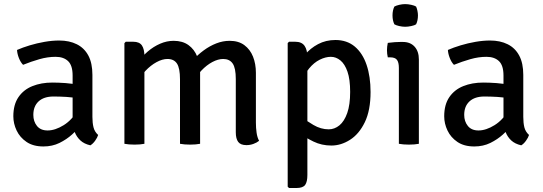

<svg xmlns="http://www.w3.org/2000/svg" viewBox="-20 -701 2647 936"><path d="M45 -134Q45 -191 70 -227.5Q95 -264 138 -281.2Q181 -298.5 235.5 -298.5Q264 -298.5 299.8 -296Q335.5 -293.5 365.5 -286V-220Q338.5 -226.5 304.5 -228.5Q270.5 -230.5 241 -230.5Q194 -230.5 168.2 -206.8Q142.5 -183 142.5 -141Q142.5 -109 160.2 -87Q178 -65 212 -65Q249 -65 290.8 -91Q332.5 -117 360.5 -167.5L376 -90.5Q358 -69.5 331.5 -45.5Q305 -21.5 270 -4.2Q235 13 191.5 13Q142 13 109.5 -9Q77 -31 61 -64.8Q45 -98.5 45 -134ZM458.5 -43Q454.5 -30 443.8 -15Q433 0 420.5 7.5Q390 0.5 371.8 -16.5Q353.5 -33.5 344.5 -56.8Q335.5 -80 334 -106.5V-333Q334 -382 312 -403Q290 -424 251 -424Q212.5 -424 172.2 -412.5Q132 -401 92.5 -385Q80.5 -397 72.2 -417.8Q64 -438.5 63 -457.5Q90.5 -469.5 125.2 -480Q160 -490.5 197.2 -497Q234.5 -503.5 268.5 -503.5Q318 -503.5 354.5 -485.2Q391 -467 410.8 -430Q430.5 -393 430.5 -336V-131Q430.5 -102 435.8 -80.5Q441 -59 458.5 -43Z M629.5 -497.5Q660 -497.5 672 -479.2Q684 -461 684 -428V0Q664 4 636 4Q607.5 4 586.5 0V-490.5L593 -497.5ZM857.5 -314.5Q857.5 -368.5 842.8 -391Q828 -413.5 796.5 -413.5Q771.5 -413.5 743 -398Q714.5 -382.5 689.5 -356Q664.5 -329.5 650.5 -297V-394Q672 -425.5 700.2 -449.8Q728.5 -474 760.8 -488Q793 -502 826.5 -502Q870 -502 898.8 -481.2Q927.5 -460.5 941.5 -425.2Q955.5 -390 955.5 -347V0Q935 4 907 4Q878.5 4 857.5 0ZM1129.5 -315.5Q1129.5 -369.5 1114.2 -391.5Q1099 -413.5 1068 -413.5Q1043.5 -413.5 1015.5 -398.8Q987.5 -384 962 -357.2Q936.5 -330.5 919.5 -295V-407Q944 -434 973.2 -455.5Q1002.5 -477 1034.5 -489.5Q1066.5 -502 1099.5 -502Q1143 -502 1171.2 -481Q1199.5 -460 1213.5 -424.8Q1227.5 -389.5 1227.5 -346V-103.5Q1227.5 -77.5 1230.8 -54.5Q1234 -31.5 1243 -14.5Q1232 -5.5 1215.5 0.5Q1199 6.5 1181.5 6.5Q1153 6.5 1141.2 -9.2Q1129.5 -25 1129.5 -56Z M1419 -497.5Q1451 -497.5 1464.8 -477.5Q1478.5 -457.5 1478.5 -422V152Q1478.5 185 1467.8 200.2Q1457 215.5 1425.5 215.5H1389L1382.5 209V-491L1389 -497.5ZM1786.5 -252.5Q1786.5 -163 1758.5 -105.2Q1730.5 -47.5 1686.5 -19.5Q1642.5 8.5 1595.5 8.5Q1548 8.5 1508 -11Q1468 -30.5 1433 -56.5L1443.5 -135Q1472 -113 1508 -91.8Q1544 -70.5 1582.5 -70.5Q1611 -70.5 1634.8 -90Q1658.5 -109.5 1672.8 -150Q1687 -190.5 1687 -253Q1687 -314 1674 -351.5Q1661 -389 1639.5 -406.5Q1618 -424 1593 -424Q1567 -424 1538.8 -410Q1510.5 -396 1486.8 -367.2Q1463 -338.5 1450 -294.5L1430.5 -369.5Q1440.5 -403 1466.5 -434.2Q1492.5 -465.5 1530.5 -485.8Q1568.5 -506 1615 -506Q1671.5 -506 1709.8 -473.8Q1748 -441.5 1767.2 -384.5Q1786.5 -327.5 1786.5 -252.5Z M2022 0Q2001.5 4 1973.5 4Q1945.5 4 1924.5 0V-370Q1924.5 -397 1915.2 -409.2Q1906 -421.5 1881.5 -421.5H1870.5Q1866.5 -438.5 1866.5 -456Q1866.5 -465 1867.5 -473.8Q1868.5 -482.5 1870.5 -492Q1889 -494.5 1905 -495.5Q1921 -496.5 1931.5 -496.5H1944Q1980.5 -496.5 2001.2 -473.5Q2022 -450.5 2022 -411ZM1893.5 -626Q1893.5 -650.5 1902.5 -669Q1911.5 -674 1926.5 -677.5Q1941.5 -681 1955.5 -681Q1968.5 -681 1984.8 -677.5Q2001 -674 2008.5 -669Q2012.5 -660.5 2015 -648.2Q2017.5 -636 2017.5 -626Q2017.5 -601 2008.5 -582.5Q2001.5 -577.5 1985 -574Q1968.5 -570.5 1955.5 -570.5Q1941.5 -570.5 1926.2 -574Q1911 -577.5 1902.5 -582.5Q1893.5 -601 1893.5 -626Z M2145.5 -134Q2145.5 -191 2170.5 -227.5Q2195.5 -264 2238.5 -281.2Q2281.5 -298.5 2336 -298.5Q2364.5 -298.5 2400.2 -296Q2436 -293.5 2466 -286V-220Q2439 -226.5 2405 -228.5Q2371 -230.5 2341.5 -230.5Q2294.5 -230.5 2268.8 -206.8Q2243 -183 2243 -141Q2243 -109 2260.8 -87Q2278.5 -65 2312.5 -65Q2349.5 -65 2391.2 -91Q2433 -117 2461 -167.5L2476.5 -90.5Q2458.5 -69.5 2432 -45.5Q2405.5 -21.5 2370.5 -4.2Q2335.5 13 2292 13Q2242.5 13 2210 -9Q2177.5 -31 2161.5 -64.8Q2145.5 -98.5 2145.5 -134ZM2559 -43Q2555 -30 2544.2 -15Q2533.5 0 2521 7.5Q2490.5 0.5 2472.2 -16.5Q2454 -33.5 2445 -56.8Q2436 -80 2434.5 -106.5V-333Q2434.5 -382 2412.5 -403Q2390.5 -424 2351.5 -424Q2313 -424 2272.8 -412.5Q2232.5 -401 2193 -385Q2181 -397 2172.8 -417.8Q2164.5 -438.5 2163.5 -457.5Q2191 -469.5 2225.8 -480Q2260.5 -490.5 2297.8 -497Q2335 -503.5 2369 -503.5Q2418.5 -503.5 2455 -485.2Q2491.5 -467 2511.2 -430Q2531 -393 2531 -336V-131Q2531 -102 2536.2 -80.5Q2541.5 -59 2559 -43Z"/></svg>

Font: Signika Negative
Style: Regular
Weight: 400
Designer: Anna Giedry
Foundry: Anna Giedry
Version: Version 2.001